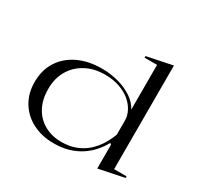

<svg xmlns="http://www.w3.org/2000/svg" viewBox="-160 -937 1181 1144"><g transform="rotate(30 431.0 -365.0)"><path d="M726 -745V-32H812V-21L637 15V-149L628 -156Q610 -122 582.5 -90.5Q555 -59 519 -35.5Q483 -12 437.5 1.5Q392 15 337 15Q256 15 192.5 -17Q129 -49 92.5 -108Q56 -167 56 -245Q56 -329 95.5 -389.5Q135 -450 204.5 -482.5Q274 -515 364 -515Q426 -515 481 -499.5Q536 -484 577 -456Q618 -428 637 -390V-698H551V-709ZM398 -493Q324 -493 267.5 -462.5Q211 -432 179 -378Q147 -324 147 -251Q147 -176 176 -123.5Q205 -71 256 -43Q307 -15 372 -15Q427 -15 470.5 -32Q514 -49 546.5 -78.5Q579 -108 601 -144Q623 -180 637 -218V-316Q637 -347 621 -378.5Q605 -410 575 -435.5Q545 -461 500.5 -477Q456 -493 398 -493Z"/></g></svg>

Font: Kalnia SemiExpanded Light
Style: Regular
Weight: 300
Width: 6
Designer: Frida Medrano
Foundry: Frida Medrano
Version: Version 1.105